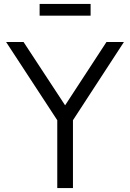

<svg xmlns="http://www.w3.org/2000/svg" viewBox="-20 -959 663 979"><path d="M272 -346 11 -745H100L312 -422L523 -745H612L352 -346V0H272ZM182 -939H442V-879H182Z"/></svg>

Font: Eudoxus Sans
Style: Regular
Weight: 400
Designer: Stijn de Vries
Foundry: tokotype
Version: Version 2.005